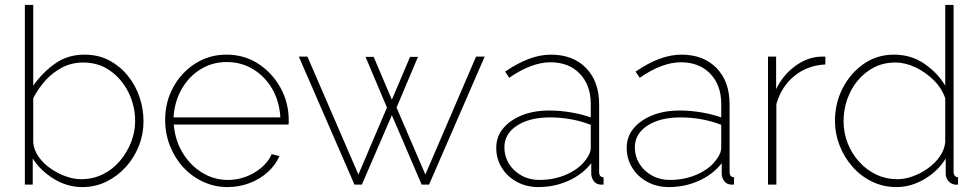

<svg xmlns="http://www.w3.org/2000/svg" viewBox="-20 -750 3977 780"><path d="M314 10Q253 10 198.5 -23.5Q144 -57 113 -106V0H81V-730H115V-402Q154 -457 205 -492.5Q256 -528 323 -528Q380 -528 424 -504.5Q468 -481 499.5 -442Q531 -403 547 -355Q563 -307 563 -258Q563 -205 544 -157Q525 -109 491 -71.5Q457 -34 412 -12Q367 10 314 10ZM309 -22Q357 -22 397 -41.5Q437 -61 466.5 -95.5Q496 -130 512.5 -172Q529 -214 529 -258Q529 -320 502 -374.5Q475 -429 428 -462.5Q381 -496 318 -496Q271 -496 232 -475.5Q193 -455 164 -422.5Q135 -390 115 -351V-170Q118 -140 137 -113Q156 -86 185.5 -65.5Q215 -45 247.5 -33.5Q280 -22 309 -22Z M904 10Q852 10 805.5 -11.5Q759 -33 724.5 -70.5Q690 -108 670.5 -157.5Q651 -207 651 -263Q651 -336 684 -396Q717 -456 773.5 -492Q830 -528 900 -528Q972 -528 1028.5 -491.5Q1085 -455 1119 -394.5Q1153 -334 1153 -260Q1153 -256 1153 -252Q1153 -248 1152 -244H686Q691 -181 721.5 -130Q752 -79 800.5 -49Q849 -19 906 -19Q963 -19 1013 -48.5Q1063 -78 1084 -124L1115 -116Q1100 -80 1068 -51Q1036 -22 993.5 -6Q951 10 904 10ZM685 -273H1119Q1115 -339 1085.5 -389.5Q1056 -440 1008 -469Q960 -498 901 -498Q843 -498 795.5 -469Q748 -440 718.5 -389Q689 -338 685 -273Z M1914 -520H1949L1723 0H1693L1572 -282L1450 0H1420L1194 -520H1229L1436 -41L1552 -313L1465 -519H1498L1572 -345L1646 -519H1678L1591 -313L1708 -41Z M1996 -149Q1996 -195 2024 -228.5Q2052 -262 2100 -281.5Q2148 -301 2212 -301Q2254 -301 2299 -293.5Q2344 -286 2380 -273V-328Q2380 -404 2335.5 -450.5Q2291 -497 2216 -497Q2178 -497 2135.5 -481Q2093 -465 2049 -434L2032 -459Q2083 -494 2129 -511Q2175 -528 2218 -528Q2308 -528 2361 -473.5Q2414 -419 2414 -326V-52Q2414 -41 2418.5 -35.5Q2423 -30 2432 -30V0Q2425 0 2420.5 0Q2416 0 2413 -1Q2399 -4 2391 -16Q2383 -28 2382 -42V-87Q2346 -41 2289 -15.5Q2232 10 2167 10Q2119 10 2080 -11Q2041 -32 2018.5 -68.5Q1996 -105 1996 -149ZM2362 -104Q2371 -116 2375.5 -127.5Q2380 -139 2380 -148V-243Q2341 -258 2299.5 -265.5Q2258 -273 2214 -273Q2131 -273 2080 -239.5Q2029 -206 2029 -151Q2029 -115 2047.5 -85Q2066 -55 2098.5 -37Q2131 -19 2171 -19Q2233 -19 2284.5 -42.5Q2336 -66 2362 -104Z M2526 -149Q2526 -195 2554 -228.5Q2582 -262 2630 -281.5Q2678 -301 2742 -301Q2784 -301 2829 -293.5Q2874 -286 2910 -273V-328Q2910 -404 2865.5 -450.5Q2821 -497 2746 -497Q2708 -497 2665.5 -481Q2623 -465 2579 -434L2562 -459Q2613 -494 2659 -511Q2705 -528 2748 -528Q2838 -528 2891 -473.5Q2944 -419 2944 -326V-52Q2944 -41 2948.5 -35.5Q2953 -30 2962 -30V0Q2955 0 2950.5 0Q2946 0 2943 -1Q2929 -4 2921 -16Q2913 -28 2912 -42V-87Q2876 -41 2819 -15.5Q2762 10 2697 10Q2649 10 2610 -11Q2571 -32 2548.5 -68.5Q2526 -105 2526 -149ZM2892 -104Q2901 -116 2905.5 -127.5Q2910 -139 2910 -148V-243Q2871 -258 2829.5 -265.5Q2788 -273 2744 -273Q2661 -273 2610 -239.5Q2559 -206 2559 -151Q2559 -115 2577.5 -85Q2596 -55 2628.5 -37Q2661 -19 2701 -19Q2763 -19 2814.5 -42.5Q2866 -66 2892 -104Z M3333 -488Q3262 -485 3208.5 -442.5Q3155 -400 3134 -327V0H3100V-520H3133V-388Q3160 -443 3205.5 -478Q3251 -513 3301 -519Q3311 -520 3319.5 -520Q3328 -520 3333 -520Z M3372 -258Q3372 -331 3403.5 -392Q3435 -453 3489 -490.5Q3543 -528 3612 -528Q3682 -528 3736 -490.5Q3790 -453 3820 -402V-730H3854V-52Q3854 -42 3859 -36Q3864 -30 3872 -30V0Q3860 1 3854 -1Q3840 -5 3831 -17Q3822 -29 3822 -43V-106Q3790 -54 3735 -22Q3680 10 3622 10Q3568 10 3522 -12.5Q3476 -35 3442.5 -73.5Q3409 -112 3390.5 -160Q3372 -208 3372 -258ZM3820 -172V-351Q3806 -392 3773 -424.5Q3740 -457 3699 -476.5Q3658 -496 3617 -496Q3569 -496 3530.5 -476Q3492 -456 3464 -422Q3436 -388 3421.5 -345.5Q3407 -303 3407 -258Q3407 -211 3423.5 -168.5Q3440 -126 3470.5 -92.5Q3501 -59 3540.5 -40.5Q3580 -22 3626 -22Q3655 -22 3687.5 -33.5Q3720 -45 3749.5 -66Q3779 -87 3798 -114.5Q3817 -142 3820 -172Z"/></svg>

Font: Raleway Thin ExtraLight
Style: Regular
Weight: 250
Version: Version 4.026